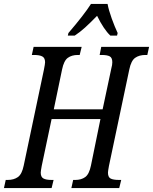

<svg xmlns="http://www.w3.org/2000/svg" viewBox="-37 -951 774 971"><path d="M-8 -41H2Q33 -41 53.5 -55.5Q74 -70 83 -114L185 -598Q191 -628 191 -636Q191 -658 177 -665.5Q163 -673 135 -673H124L133 -714H376L366 -673H356Q326 -673 306 -658.5Q286 -644 277 -600L235 -398H482L526 -605Q531 -623 531 -636Q531 -659 518 -666Q505 -673 477 -673H467L475 -714H717L708 -673H698Q667 -673 646.5 -658.5Q626 -644 617 -600L514 -112Q509 -85 509 -78Q509 -55 522.5 -48Q536 -41 565 -41H576L566 0H324L333 -41H344Q374 -41 394 -55.5Q414 -70 423 -114L471 -349H224L174 -112Q169 -85 169 -78Q169 -56 182.5 -48.5Q196 -41 224 -41H234L224 0H-17ZM309 -784Q388 -876 423 -931H507Q513 -899 528 -857.5Q543 -816 558 -784L555 -771H521Q488 -802 454 -871Q419 -835 393 -811.5Q367 -788 341 -771H306Z"/></svg>

Font: Noto Serif Cond
Style: Italic
Weight: 400
Width: 3
Italic angle: -12°
Designer: Monotype Design Team
Foundry: Monotype Imaging Inc.
Version: Version 1.001